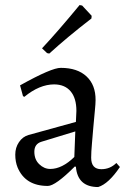

<svg xmlns="http://www.w3.org/2000/svg" viewBox="-20 -735 506 767"><path d="M136.7 -79.1Q156.2 -60.1 180.7 -60.1Q228 -60.1 276.9 -107.9L280.8 -210L146 -168.9Q117.2 -160.2 117.2 -128.9Q117.2 -97.7 136.7 -79.1ZM170.9 7.8Q81.5 7.8 50.3 -65.9Q41 -88.9 41 -117.2Q41 -145.5 55.7 -167Q70.3 -189 94.2 -195.8L283.2 -248L285.2 -292Q285.2 -342.8 262.2 -370.1Q239.3 -397.5 196.8 -397.9Q137.7 -397.9 77.1 -348.1L71.8 -351.1L60.1 -394Q187 -464.8 223.1 -463.9Q289.1 -463.9 325.7 -429.7Q362.3 -395.5 361.8 -335Q361.8 -320.8 358.9 -292Q356 -263.2 353 -228.5Q350.1 -193.4 347.2 -160.2Q344.2 -127 344.2 -105Q344.2 -59.1 384.8 -59.1Q419.9 -59.1 444.8 -84L459 -67.9Q413.6 -0.5 372.1 12.2Q290 12.2 283.2 -68.8L278.8 -69.8Q201.2 7.8 170.9 7.8ZM147.9 -542Q211.9 -610.4 297.9 -714.8L308.1 -712.9L346.2 -671.9L345.2 -661.1Q249 -586.9 176.8 -521L168 -522.9Z"/></svg>

Font: Alegreya-Regular
Style: Regular
Weight: 400
Designer: Juan Pablo del Peral
Foundry: Juan Pablo del Peral
Version: Version 1.003